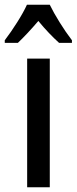

<svg xmlns="http://www.w3.org/2000/svg" viewBox="-50 -786 322 806"><path d="M159 0H64V-540H159ZM159 -766Q175 -733 200.5 -692Q226 -651 252 -617V-606H198Q178 -624 155.5 -647.5Q133 -671 111 -698Q88 -671 65 -646.5Q42 -622 25 -606H-30V-617Q-4 -651 22.5 -693Q49 -735 63 -766Z"/></svg>

Font: Noto Sans Gurmukhi ExtraCondensed Medium
Style: Regular
Weight: 500
Width: 2
Designer: Jelle Bosma - Monotype Design Team
Foundry: Monotype Imaging Inc.
Version: Version 2.004; ttfautohint (v1.8.4.7-5d5b)